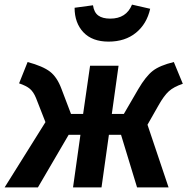

<svg xmlns="http://www.w3.org/2000/svg" viewBox="-46 -816 816 836"><path d="M426.8 -634.8Q355.5 -634.8 317.1 -675.5Q278.8 -716.3 278.8 -782.2L358.9 -793Q363.3 -762.2 381.8 -748.5Q400.4 -734.9 434.1 -734.9Q503.9 -734.9 528.8 -795.9L607.9 -777.8Q593.3 -711.9 545.9 -673.3Q498.5 -634.8 426.8 -634.8ZM710.9 -545.9 750 -451.2Q710.4 -438 689 -418.5Q667.5 -398.9 644 -356.9L596.2 -272.9L688 0H550.8L481 -229H428.2L396 0H272L304.2 -229H252.9L119.1 0H-25.9L151.9 -284.2L110.8 -389.2Q100.1 -415.5 84.5 -429Q68.8 -442.4 37.1 -453.1L74.2 -545.9Q141.1 -527.8 171.9 -503.9Q202.6 -480 221.2 -430.2L263.2 -319.8H315.9L346.2 -529.8H470.2L440.9 -319.8H493.2L556.2 -428.2Q588.9 -483.9 619.4 -507.6Q649.9 -531.2 710.9 -545.9Z"/></svg>

Font: FiraGO SemiBold
Style: Italic
Weight: 600
Italic angle: -8°
Designer: bBox Type GmbH
Foundry: bBox Type GmbH
Version: Version 1.001;PS 001.001;hotconv 1.0.88;makeotf.lib2.5.64775